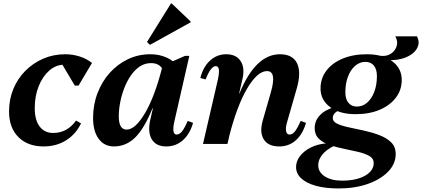

<svg xmlns="http://www.w3.org/2000/svg" viewBox="-20 -812 2381 1083"><path d="M226 14Q136 14 83.5 -39Q31 -92 31 -183Q31 -251 55 -309.5Q79 -368 122.5 -412Q166 -456 223.5 -481Q281 -506 348 -506Q390 -506 429 -493.5Q468 -481 499 -457L423 -329H402L316 -474H427V-406Q420 -419 404.5 -428Q389 -437 372 -442Q355 -447 342 -447Q296 -447 258.5 -414.5Q221 -382 198.5 -326.5Q176 -271 176 -202Q176 -135 203.5 -98.5Q231 -62 280 -62Q320 -62 352.5 -80Q385 -98 409 -132L437 -116Q407 -54 352 -20Q297 14 226 14Z M623 14Q568 14 536.5 -29Q505 -72 505 -146Q505 -221 530 -286.5Q555 -352 599 -401Q643 -450 701.5 -478Q760 -506 828 -506Q878 -506 919.5 -487.5Q961 -469 985 -436L913 -341Q913 -399 893.5 -427.5Q874 -456 832 -456Q797 -456 768.5 -437Q740 -418 718 -386Q696 -354 681 -315Q666 -276 658 -235Q650 -194 650 -156Q650 -81 694 -81Q720 -81 746.5 -106Q773 -131 799.5 -176.5Q826 -222 850 -286Q874 -350 894 -429L947 -409L926 -201H840Q794 -87 742.5 -36.5Q691 14 623 14ZM918 14Q860 14 836 -26.5Q812 -67 828 -138L901 -456H931L1024 -497H1048L964 -129Q955 -90 958.5 -71.5Q962 -53 976 -53Q992 -53 1006 -70Q1020 -87 1039 -130L1069 -119Q1051 -56 1011.5 -21Q972 14 918 14ZM826 -559 809 -575 944 -792H949L1055 -691V-686Z M1555 14Q1493 14 1468 -25.5Q1443 -65 1462 -132L1508 -292Q1542 -411 1486 -411Q1458 -411 1429.5 -385Q1401 -359 1373 -311Q1345 -263 1320 -196.5Q1295 -130 1274 -48H1223L1252 -284H1330Q1421 -506 1559 -506Q1630 -506 1655 -456Q1680 -406 1655 -317L1601 -129Q1590 -94 1593.5 -73.5Q1597 -53 1613 -53Q1629 -53 1643 -70Q1657 -87 1676 -130L1706 -119Q1688 -56 1649 -21Q1610 14 1555 14ZM1125 0 1209 -363Q1217 -401 1214.5 -420Q1212 -439 1197 -439Q1169 -439 1140 -364L1110 -372Q1126 -435 1165 -470.5Q1204 -506 1256 -506Q1312 -506 1337 -468Q1362 -430 1348 -368L1263 0Z M1890 251Q1815 251 1761.5 236Q1708 221 1679 194Q1650 167 1650 130Q1650 97 1672.5 68Q1695 39 1733 20Q1771 1 1818 -3V-9H1866V10Q1822 31 1798.5 59.5Q1775 88 1775 120Q1775 159 1812 183Q1849 207 1910 207Q1963 207 2003 194.5Q2043 182 2065.5 159.5Q2088 137 2088 108Q2088 82 2063.5 68Q2039 54 2001.5 45Q1964 36 1921.5 27.5Q1879 19 1841 6.5Q1803 -6 1779 -29Q1755 -52 1755 -89Q1755 -132 1786 -163.5Q1817 -195 1871 -209L1905 -192Q1883 -188 1870 -175.5Q1857 -163 1857 -146Q1857 -126 1882.5 -114Q1908 -102 1948.5 -93.5Q1989 -85 2034.5 -75Q2080 -65 2120.5 -49.5Q2161 -34 2186.5 -9Q2212 16 2212 57Q2212 112 2169.5 156Q2127 200 2054.5 225.5Q1982 251 1890 251ZM1985 -168Q1896 -168 1842 -208Q1788 -248 1788 -313Q1788 -370 1821 -413.5Q1854 -457 1913 -481.5Q1972 -506 2049 -506Q2139 -506 2192.5 -466.5Q2246 -427 2246 -361Q2246 -304 2212.5 -260.5Q2179 -217 2121 -192.5Q2063 -168 1985 -168ZM1993 -211Q2026 -211 2051.5 -233.5Q2077 -256 2091.5 -295Q2106 -334 2106 -383Q2106 -421 2089 -442Q2072 -463 2041 -463Q2009 -463 1983 -440.5Q1957 -418 1942.5 -379Q1928 -340 1928 -291Q1928 -253 1945.5 -232Q1963 -211 1993 -211ZM2120 -463V-498Q2157 -492 2182.5 -507.5Q2208 -523 2217 -550.5Q2226 -578 2210 -607H2332Q2346 -580 2339 -555.5Q2332 -531 2310 -512.5Q2288 -494 2255.5 -483.5Q2223 -473 2186 -473V-463Z"/></svg>

Font: Platypi Light SemiBold
Style: Italic
Weight: 600
Italic angle: -13°
Version: Version 1.200